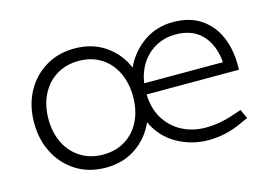

<svg xmlns="http://www.w3.org/2000/svg" viewBox="-74 -642 1117 791"><g transform="rotate(-15 485.0 -247.0)"><path d="M291 7Q220 7 166 -26.5Q112 -60 82 -117.5Q52 -175 52 -247Q52 -321 82.5 -378Q113 -435 167 -468Q221 -501 291 -501Q367 -501 422 -463Q477 -425 503 -363Q531 -424 585.5 -462.5Q640 -501 711 -501Q783 -501 830.5 -468.5Q878 -436 901 -382Q924 -328 924 -263V-241H530Q532 -178 560 -134.5Q588 -91 632.5 -68.5Q677 -46 730 -46Q792 -46 854 -68L887 -79L905 -40L873 -26Q840 -10 803 -1.5Q766 7 730 7Q657 7 595 -28Q533 -63 502 -130Q476 -69 421 -31Q366 7 291 7ZM113 -247Q113 -189 135.5 -144Q158 -99 199 -73.5Q240 -48 294 -48Q349 -48 389.5 -73.5Q430 -99 452 -144Q474 -189 474 -247Q474 -305 452 -350.5Q430 -396 389.5 -421.5Q349 -447 294 -447Q241 -447 199.5 -421.5Q158 -396 135.5 -350.5Q113 -305 113 -247ZM532 -288H868Q862 -362 821.5 -405.5Q781 -449 708 -449Q664 -449 626.5 -429.5Q589 -410 564.5 -374Q540 -338 532 -288Z"/></g></svg>

Font: REM Medium ExtraLight
Style: Regular
Weight: 250
Version: Version 1.005;gftools[0.9.28]